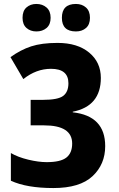

<svg xmlns="http://www.w3.org/2000/svg" viewBox="-20 -941 600 971"><path d="M490 -547Q490 -626 431 -675Q372 -724 271 -724Q191 -724 137.5 -706.5Q84 -689 33 -652L98 -541Q163 -593 238 -593Q326 -593 326 -520Q326 -476 299.5 -456Q273 -436 197 -436H135V-307H203Q345 -307 345 -215Q345 -167 315.5 -144Q286 -121 216 -121Q175 -121 123 -133.5Q71 -146 35 -167V-27Q115 10 250 10Q384 10 448 -50Q512 -110 512 -202Q512 -355 348 -373V-376Q490 -404 490 -547ZM293 -851Q293 -782 364 -782Q395 -782 415 -799.5Q435 -817 435 -851Q435 -885 415 -903Q395 -921 364 -921Q293 -921 293 -851ZM94 -851Q94 -817 114 -799.5Q134 -782 164 -782Q195 -782 215.5 -799.5Q236 -817 236 -851Q236 -885 215.5 -903Q195 -921 164 -921Q134 -921 114 -903.5Q94 -886 94 -851Z"/></svg>

Font: Noto Sans Display SemiCondensed Extra
Style: Regular
Weight: 800
Width: 4
Designer: Monotype Design Team
Foundry: Monotype Imaging Inc.
Version: Version 1.900